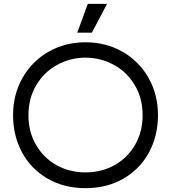

<svg xmlns="http://www.w3.org/2000/svg" viewBox="-20 -966 890 999"><path d="M128 -366Q128 -280 167.5 -212Q207 -144 274.5 -106.5Q342 -69 425 -69Q508 -69 575.5 -106.5Q643 -144 682.5 -212Q722 -280 722 -366Q722 -455 681 -523.5Q640 -592 571.5 -629Q503 -666 425 -666Q347 -666 278.5 -629Q210 -592 169 -523.5Q128 -455 128 -366ZM48 -367Q48 -474 97 -560.5Q146 -647 232 -696.5Q318 -746 425 -746Q532 -746 618 -696.5Q704 -647 753 -560.5Q802 -474 802 -367Q802 -260 755.5 -173.5Q709 -87 623 -37Q537 13 425 13Q313 13 227 -37Q141 -87 94.5 -173.5Q48 -260 48 -367ZM537 -946 458 -796H382L437 -946Z"/></svg>

Font: Kreadon
Style: Regular
Weight: 400
Designer: kohakuno
Foundry: StudioGnu
Version: Version 1.000;Glyphs 3.1.2 (3151)